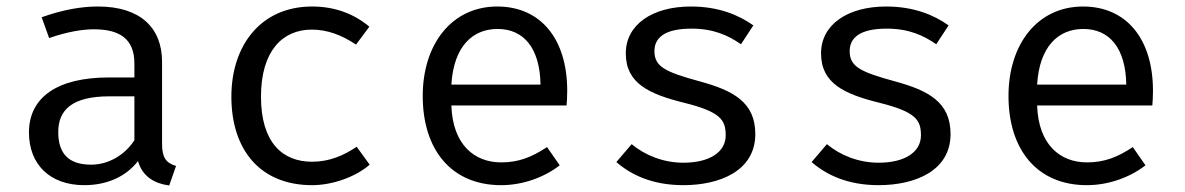

<svg xmlns="http://www.w3.org/2000/svg" viewBox="-20 -558 3640 590"><path d="M478 -115V-368C478 -472 412 -538 281 -538C229 -538 173 -528 108 -505L131 -441C185 -460 233 -468 268 -468C346 -468 393 -440 393 -363V-320H315C156 -320 69 -259 69 -151C69 -53 133 11 239 11C307 11 366 -14 404 -63C418 -15 455 6 500 12L521 -48C491 -57 478 -73 478 -115ZM260 -52C191 -52 159 -86 159 -152C159 -220 201 -262 317 -262H393V-127C362 -80 312 -52 260 -52Z M939 -61C848 -61 782 -120 782 -261C782 -400 847 -467 938 -467C985 -467 1029 -451 1074 -421L1115 -476C1066 -517 1007 -538 939 -538C782 -538 691 -419 691 -261C691 -96 781 11 939 11C1000 11 1071 -13 1116 -52L1076 -107C1036 -80 992 -61 939 -61Z M1367 -234H1721C1722 -245 1723 -261 1723 -279C1723 -439 1641 -538 1508 -538C1368 -538 1279 -422 1279 -263C1279 -99 1366 11 1520 11C1585 11 1651 -12 1700 -50L1661 -106C1614 -75 1574 -59 1520 -59C1439 -59 1371 -112 1367 -234ZM1509 -469C1589 -469 1639 -411 1641 -298H1367C1374 -414 1431 -469 1509 -469Z M2080 -58C2018 -58 1962 -81 1921 -115L1874 -60C1919 -21 1984 11 2080 11C2192 11 2301 -33 2301 -146C2301 -244 2233 -280 2130 -308C2024 -337 1991 -353 1991 -401C1991 -441 2021 -470 2105 -470C2173 -470 2218 -449 2257 -422L2295 -480C2250 -512 2188 -538 2103 -538C1984 -538 1903 -482 1903 -394C1903 -302 1974 -269 2083 -242C2195 -214 2210 -189 2210 -142C2210 -91 2161 -58 2080 -58Z M2680 -58C2618 -58 2562 -81 2521 -115L2474 -60C2519 -21 2584 11 2680 11C2792 11 2901 -33 2901 -146C2901 -244 2833 -280 2730 -308C2624 -337 2591 -353 2591 -401C2591 -441 2621 -470 2705 -470C2773 -470 2818 -449 2857 -422L2895 -480C2850 -512 2788 -538 2703 -538C2584 -538 2503 -482 2503 -394C2503 -302 2574 -269 2683 -242C2795 -214 2810 -189 2810 -142C2810 -91 2761 -58 2680 -58Z M3167 -234H3521C3522 -245 3523 -261 3523 -279C3523 -439 3441 -538 3308 -538C3168 -538 3079 -422 3079 -263C3079 -99 3166 11 3320 11C3385 11 3451 -12 3500 -50L3461 -106C3414 -75 3374 -59 3320 -59C3239 -59 3171 -112 3167 -234ZM3309 -469C3389 -469 3439 -411 3441 -298H3167C3174 -414 3231 -469 3309 -469Z"/></svg>

Font: FiraMono Nerd Font
Style: Regular
Weight: 400
Designer: Carrois Corporate & Edenspiekermann AG
Foundry: Carrois Corporate GbR & Edenspiekermann AG
Version: Version 003.206;Nerd Fonts 3.3.0